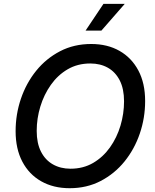

<svg xmlns="http://www.w3.org/2000/svg" viewBox="-20 -966 803 996"><path d="M341.3 10.3Q257.3 10.3 194.1 -25.4Q130.9 -61 95.9 -127.4Q61 -193.8 61 -285.6Q61 -373 88.6 -454.1Q116.2 -535.2 167.7 -598.9Q219.2 -662.6 291.5 -700.2Q363.8 -737.8 453.1 -737.8Q537.1 -737.8 599.9 -702.1Q662.6 -666.5 697.8 -600.3Q732.9 -534.2 732.9 -441.9Q732.9 -354.5 705.3 -273.4Q677.7 -192.4 626 -128.4Q574.2 -64.5 502.2 -27.1Q430.2 10.3 341.3 10.3ZM345.7 -90.8Q411.6 -90.8 463.1 -120.8Q514.6 -150.9 550.5 -201.4Q586.4 -252 605 -314.2Q623.5 -376.5 623.5 -440.4Q623.5 -504.9 601.3 -548.6Q579.1 -592.3 539.8 -614.5Q500.5 -636.7 448.7 -636.7Q382.8 -636.7 331.3 -606.7Q279.8 -576.7 243.9 -525.9Q208 -475.1 189.2 -413.1Q170.4 -351.1 170.4 -287.1Q170.4 -223.1 192.6 -179.4Q214.8 -135.7 254.4 -113.3Q293.9 -90.8 345.7 -90.8ZM423.8 -807.1 516.6 -945.8H627L505.9 -807.1Z"/></svg>

Font: Inter 18pt Medium
Style: Italic
Weight: 500
Italic angle: -9.3988°
Designer: Rasmus Andersson
Foundry: rsms
Version: Version 4.001;git-66647c0bb